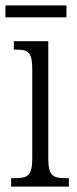

<svg xmlns="http://www.w3.org/2000/svg" viewBox="-22 -688 283 708"><path d="M-2 -624H223V-668H-2ZM19 0H232V-31H221C172 -31 156 -40 156 -106V-536H29V-505H37C84 -505 97 -495 97 -430V-104C97 -40 80 -31 32 -31H19Z"/></svg>

Font: Noto Serif Devanagari ExtraCondensed Light
Style: Regular
Weight: 300
Width: 2
Designer: Universal Thirst, Indian Type Foundry and the Monotype Design Team
Foundry: Monotype Imaging Inc.
Version: Version 2.004